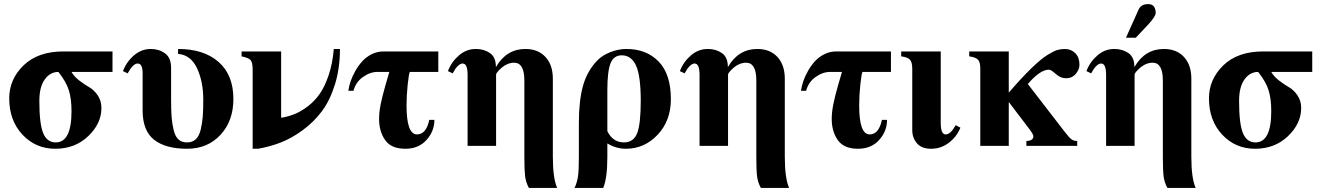

<svg xmlns="http://www.w3.org/2000/svg" viewBox="-20 -712 6463 937"><path d="M529 -461V-361H329Q341 -339 367 -319Q393 -299 416 -286Q439 -273 457 -246.5Q475 -220 475 -185Q475 -109 410.5 -47.5Q346 14 250 14Q154 14 89.5 -55Q25 -124 25 -232Q25 -325 95 -393Q165 -461 290 -461ZM329 -169Q329 -230 316 -271.5Q303 -313 265 -361Q225 -361 198.5 -324.5Q172 -288 172 -219Q172 -109 190.5 -63Q209 -17 252 -17Q329 -17 329 -169Z M815 -381V-225Q815 -173 817.5 -140.5Q820 -108 827.5 -77Q835 -46 851 -31.5Q867 -17 893 -17Q919 -17 935.5 -32.5Q952 -48 959.5 -79.5Q967 -111 969.5 -143.5Q972 -176 972 -226Q972 -314 941.5 -379Q911 -444 849 -449V-473Q975 -473 1047 -409.5Q1119 -346 1119 -229Q1119 -122 1056 -54Q993 14 893 14Q788 14 732 -30Q676 -74 676 -173V-355Q676 -402 652 -402Q629 -402 603 -354L580 -365Q597 -410 633.5 -441.5Q670 -473 716 -473Q756 -473 785.5 -451.5Q815 -430 815 -381Z M1609 -473H1639Q1639 -378 1614.5 -299.5Q1590 -221 1550.5 -168.5Q1511 -116 1457 -76.5Q1403 -37 1350 -16.5Q1297 4 1239 14H1213V-372Q1213 -407 1203 -418.5Q1193 -430 1159 -437V-461H1352V-138H1357Q1390 -144 1419.5 -156Q1449 -168 1482 -193Q1515 -218 1540 -253.5Q1565 -289 1584 -345.5Q1603 -402 1609 -473Z M1880 -361H1822Q1786 -361 1751 -336Q1716 -311 1705 -269H1680Q1683 -291 1691 -315Q1699 -339 1714 -365.5Q1729 -392 1748 -413Q1767 -434 1794 -447.5Q1821 -461 1852 -461H2119V-361H1980Q1975 -350 1969.5 -298.5Q1964 -247 1964 -197Q1964 -56 2015 -56Q2060 -56 2075 -127H2100Q2100 -72 2061.5 -29Q2023 14 1958 14Q1889 14 1859.5 -28.5Q1830 -71 1830 -131Q1830 -164 1837.5 -202Q1845 -240 1861.5 -297.5Q1878 -355 1880 -361Z M2401 0H2262V-346Q2262 -402 2238 -402Q2215 -402 2189 -354L2166 -365Q2183 -410 2219.5 -441.5Q2256 -473 2302 -473Q2342 -473 2371 -453Q2400 -433 2400 -386H2401Q2452 -473 2544 -473Q2606 -473 2642 -434Q2678 -395 2678 -328V52Q2678 158 2699 205H2561Q2546 177 2542.5 147Q2539 117 2539 53V-319Q2539 -406 2489 -406Q2452 -406 2418 -372Q2401 -355 2401 -348Z M3034 14H3035Q2987 14 2944 -12V54Q2944 156 2924 205H2784Q2797 177 2801 147Q2805 117 2805 55V-113Q2805 -220 2825 -292.5Q2845 -365 2895 -417Q2919 -442 2958.5 -457.5Q2998 -473 3037 -473Q3135 -473 3194.5 -411.5Q3254 -350 3254 -228Q3254 -123 3189.5 -54.5Q3125 14 3034 14ZM2944 -271V-72Q2971 -17 3025 -17Q3072 -17 3089.5 -62Q3107 -107 3107 -220Q3107 -342 3084 -392Q3061 -442 3014 -442Q2975 -442 2959.5 -403Q2944 -364 2944 -271Z M3533 0H3394V-346Q3394 -402 3370 -402Q3347 -402 3321 -354L3298 -365Q3315 -410 3351.5 -441.5Q3388 -473 3434 -473Q3474 -473 3503 -453Q3532 -433 3532 -386H3533Q3584 -473 3676 -473Q3738 -473 3774 -434Q3810 -395 3810 -328V52Q3810 158 3831 205H3693Q3678 177 3674.5 147Q3671 117 3671 53V-319Q3671 -406 3621 -406Q3584 -406 3550 -372Q3533 -355 3533 -348Z M4089 -361H4031Q3995 -361 3960 -336Q3925 -311 3914 -269H3889Q3892 -291 3900 -315Q3908 -339 3923 -365.5Q3938 -392 3957 -413Q3976 -434 4003 -447.5Q4030 -461 4061 -461H4328V-361H4189Q4184 -350 4178.5 -298.5Q4173 -247 4173 -197Q4173 -56 4224 -56Q4269 -56 4284 -127H4309Q4309 -72 4270.5 -29Q4232 14 4167 14Q4098 14 4068.5 -28.5Q4039 -71 4039 -131Q4039 -164 4046.5 -202Q4054 -240 4070.5 -297.5Q4087 -355 4089 -361Z M4571 -461V-112Q4571 -56 4595 -56Q4619 -56 4644 -101L4667 -89Q4650 -46 4611.5 -16Q4573 14 4524 14Q4478 14 4455 -12.5Q4432 -39 4432 -77V-376Q4432 -409 4420.5 -421Q4409 -433 4378 -437V-461Z M4903 -461V-260Q4966 -333 5013.5 -379Q5061 -425 5092 -444Q5123 -463 5140 -468Q5157 -473 5177 -473Q5207 -473 5227.5 -452.5Q5248 -432 5248 -396Q5248 -373 5230 -351.5Q5212 -330 5182 -330Q5156 -330 5132.5 -351Q5109 -372 5099 -372Q5056 -372 4996 -302L5175 -70Q5198 -40 5209 -32Q5220 -24 5237 -24V0H4989V-24Q5023 -25 5023 -47Q5023 -57 5002 -84L4904 -213H4903V0H4764V-379Q4764 -410 4752 -421.5Q4740 -433 4710 -437V-461Z M5475 -528 5536 -664Q5548 -692 5583 -692Q5620 -692 5620 -648Q5620 -633 5586 -595L5523 -528ZM5815 205H5677Q5662 177 5658.5 147Q5655 117 5655 53V-319Q5655 -406 5605 -406Q5568 -406 5534 -372Q5517 -355 5517 -348V0H5378V-346Q5378 -402 5354 -402Q5331 -402 5305 -354L5282 -365Q5299 -410 5335.5 -441.5Q5372 -473 5418 -473Q5458 -473 5487 -453Q5516 -433 5516 -386H5517Q5568 -473 5660 -473Q5722 -473 5758 -434Q5794 -395 5794 -328V52Q5794 158 5815 205Z M6384 -461V-361H6184Q6196 -339 6222 -319Q6248 -299 6271 -286Q6294 -273 6312 -246.5Q6330 -220 6330 -185Q6330 -109 6265.5 -47.5Q6201 14 6105 14Q6009 14 5944.5 -55Q5880 -124 5880 -232Q5880 -325 5950 -393Q6020 -461 6145 -461ZM6184 -169Q6184 -230 6171 -271.5Q6158 -313 6120 -361Q6080 -361 6053.5 -324.5Q6027 -288 6027 -219Q6027 -109 6045.5 -63Q6064 -17 6107 -17Q6184 -17 6184 -169Z"/></svg>

Font: STIX
Style: Bold
Weight: 700
Designer: MicroPress Inc., with final additions and corrections provided by Coen Hoffman, Elsevier (retired)
Version: Version 1.1.1